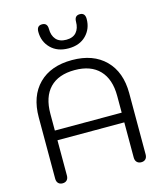

<svg xmlns="http://www.w3.org/2000/svg" viewBox="-139 -1073 1006 1185"><g transform="rotate(-15 364.0 -480.5)"><path d="M75 -30V-421Q75 -557 151.5 -633.5Q228 -710 364 -710Q499 -710 576 -633Q653 -556 653 -421V-30Q653 -11 643 -0.5Q633 10 615 10Q598 10 587.5 -0.5Q577 -11 577 -30V-255H150V-30Q150 -11 140 -0.5Q130 10 112 10Q95 10 85 -0.5Q75 -11 75 -30ZM577 -317V-424Q577 -531 522 -588.5Q467 -646 364 -646Q260 -646 205 -589Q150 -532 150 -424V-317ZM209 -932Q209 -971 243 -971Q277 -971 277 -932Q277 -890 299 -865Q321 -840 364 -840Q407 -840 428.5 -865Q450 -890 450 -932Q450 -971 484 -971Q518 -971 518 -932Q518 -869 476.5 -827Q435 -785 364 -785Q293 -785 251 -827Q209 -869 209 -932Z"/></g></svg>

Font: Kodchasan
Style: Regular
Weight: 400
Version: Version 1.000; ttfautohint (v1.6)